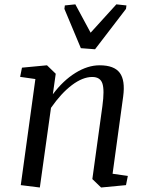

<svg xmlns="http://www.w3.org/2000/svg" viewBox="-20 -835 665 866"><path d="M548.3 0 436 10.7 396.5 -27.3 441.9 -356.9Q451.7 -428.7 441.9 -458.3Q432.1 -487.8 396 -487.8Q353 -487.8 304.4 -451.2Q255.9 -414.6 210 -348.6L159.7 10.7L73.7 0L139.6 -478.5L70.8 -488.3L79.1 -529.8L191.9 -540.5L231.4 -502.4L218.3 -409.7Q264.6 -471.7 320.1 -506.1Q375.5 -540.5 429.2 -540.5Q495.1 -540.5 520.3 -506.3Q545.4 -472.2 535.6 -399.9L487.8 -51.3L556.6 -41.5ZM272.5 -810.5 319.8 -815.4 388.7 -687.5 504.9 -815.4 550.3 -810.5 548.3 -794.9 408.7 -612.8 344.7 -617.7 270.5 -794.9Z"/></svg>

Font: Noticia Text
Style: Italic
Weight: 400
Italic angle: -8°
Designer: JM Sole
Foundry: JM Sole
Version: Version 1.003